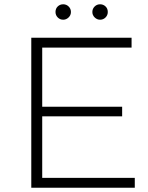

<svg xmlns="http://www.w3.org/2000/svg" viewBox="-20 -876 693 896"><path d="M609 -46V0H126V-700H594V-654H177V-378H550V-333H177V-46ZM239 -820Q239 -836 249.5 -846Q260 -856 275 -856Q290 -856 300.5 -845.5Q311 -835 311 -820Q311 -805 300 -794.5Q289 -784 275 -784Q260 -784 249.5 -794.5Q239 -805 239 -820ZM411 -820Q411 -835 421.5 -845.5Q432 -856 447 -856Q462 -856 472.5 -846Q483 -836 483 -820Q483 -805 472.5 -794.5Q462 -784 447 -784Q433 -784 422 -794.5Q411 -805 411 -820Z"/></svg>

Font: Montserrat Atlas Light
Style: Regular
Weight: 300
Designer: Julieta Ulanovsky
Foundry: Julieta Ulanovsky
Version: Version 7.200